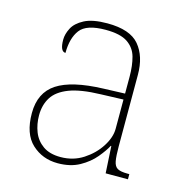

<svg xmlns="http://www.w3.org/2000/svg" viewBox="-87 -624 691 716"><g transform="rotate(15 258.5 -266.0)"><path d="M197 10Q138 10 97 -28Q56 -66 56 -146Q56 -225 112.5 -262Q169 -299 290 -303L373 -306V-371Q373 -414 364 -446.5Q355 -479 327 -498Q299 -517 242 -517Q168 -517 143.5 -484.5Q119 -452 119 -395Q98 -395 98 -441Q98 -462 110 -485.5Q122 -509 153.5 -525.5Q185 -542 242 -542Q330 -542 365.5 -499.5Q401 -457 401 -386V-110Q401 -73 404.5 -53.5Q408 -34 420 -27Q432 -20 459 -20H466V0H380L374 -104H372Q361 -83 338.5 -56Q316 -29 281 -9.5Q246 10 197 10ZM201 -15Q250 -15 288.5 -40Q327 -65 350 -101Q373 -137 373 -170V-283L287 -280Q209 -278 165 -261Q121 -244 102.5 -214.5Q84 -185 84 -145Q84 -111 95.5 -81.5Q107 -52 133 -33.5Q159 -15 201 -15Z"/></g></svg>

Font: Noto Serif Telugu Thin
Style: Regular
Weight: 100
Designer: Jelle Bosma - Monotype Design Team
Foundry: Monotype Imaging Inc.
Version: Version 2.005; ttfautohint (v1.8.4.7-5d5b)